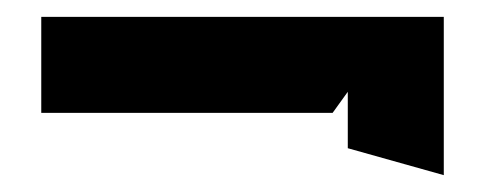

<svg xmlns="http://www.w3.org/2000/svg" viewBox="-20 -367 577 228"><path d="M29 -233H375L393 -258V-191L507 -159V-347H29Z"/></svg>

Font: Charger EcoBold
Style: Bold
Weight: 1000
Designer: Jasper
Foundry: Cannot Into Space Fonts
Version: Version 1.1